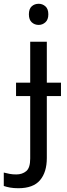

<svg xmlns="http://www.w3.org/2000/svg" viewBox="-75 -757 353 1017"><path d="M78 -681Q78 -710 93 -723.5Q108 -737 130 -737Q150 -737 165.5 -723.5Q181 -710 181 -681Q181 -653 165.5 -639Q150 -625 130 -625Q108 -625 93 -639Q78 -653 78 -681ZM22 240Q-3 240 -22 236.5Q-41 233 -55 228V157Q-40 161 -24 164Q-8 167 11 167Q43 167 64 149.5Q85 132 85 83V-248H10V-319H85V-536H173V-319H248V-248H173V80Q173 155 137 197.5Q101 240 22 240Z"/></svg>

Font: Go Noto Kurrent-Regular
Style: Regular
Weight: 400
Designer: Monotype Design Team
Foundry: Monotype Imaging Inc.
Version: Version 2.012; ttfautohint (v1.8.4.7-5d5b)